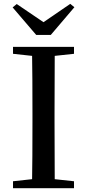

<svg xmlns="http://www.w3.org/2000/svg" viewBox="-20 -982 452 1002"><path d="M245.1 -799.8H168.9L45.9 -943.4L67.4 -960.9L207 -866.2L346.7 -961.9L368.2 -944.3ZM366.2 -737.3V-701.2L265.6 -690.4Q264.6 -592.8 264.6 -393.6V-342.8Q264.6 -144.5 265.6 -46.9L366.2 -36.1V0H47.9V-36.1L147.5 -46.9Q149.4 -144.5 149.4 -342.8V-393.6Q149.4 -592.8 147.5 -690.4L47.9 -701.2V-737.3Z"/></svg>

Font: GenYoMin JP SemiBold
Style: Regular
Weight: 600
Version: Version 1.001;PS 1;hotconv 16.6.51;makeotf.lib2.5.65220 DEVE